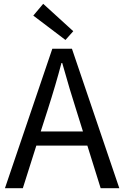

<svg xmlns="http://www.w3.org/2000/svg" viewBox="-20 -989 647 1009"><path d="M365 -825 324 -779 155 -907 207 -969ZM194 -298H416L381 -410Q348 -512 307 -658H303Q273 -544 230 -410ZM509 0 439 -224H171L100 0H6L255 -733H358L607 0Z"/></svg>

Font: Source Han Sans Regular
Style: Regular
Weight: 400
Designer: Ryoko NISHIZUKA  (kana & ideographs); Paul D. Hunt (Latin, Greek & Cyrillic); Wenlong ZHANG  (bopomofo); Sandoll Communi
Foundry: Adobe Systems Incorporated
Version: Version 1.00 January 18, 2024, initial release